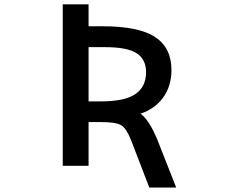

<svg xmlns="http://www.w3.org/2000/svg" viewBox="-20 -751 1040 871"><path d="M381.8 -631.8H446.3Q609.4 -631.8 683.6 -583Q757.8 -534.2 757.8 -433.6Q757.8 -359.4 718.8 -306.6Q680.7 -255.9 617.2 -235.4Q656.2 -208 693.4 -118.2L779.3 99.6H657.2L574.2 -116.2Q553.7 -168 530.3 -182.6Q506.8 -197.3 436.5 -197.3H381.8V1H264.6V-731.4H381.8ZM381.8 -537.1V-291H436.5Q545.9 -291 594.2 -324.2Q642.6 -357.4 642.6 -423.8Q642.6 -481.4 600.1 -509.3Q557.6 -537.1 457 -537.1Z"/></svg>

Font: GenEi Gothic M SemiBold
Style: Regular
Weight: 500
Designer: o_tamon (Modified); [Source Han Sans]
Ryoko NISHIZUKA  (kana & ideographs); Paul D. Hunt (Latin, Greek & Cyrillic); Wenl
Version: Version 1.1a;Original Version 1.004